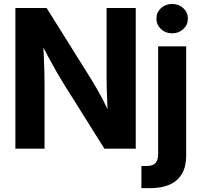

<svg xmlns="http://www.w3.org/2000/svg" viewBox="-20 -769 1039 993"><path d="M59.6 0V-727.5H221.2L453.1 -356.9Q466.8 -335 484.1 -304.4Q501.5 -273.9 520 -237.3Q538.6 -200.7 556.2 -161.6L540 -140.1Q537.6 -176.3 535.4 -220.7Q533.2 -265.1 532.2 -305.9Q531.2 -346.7 531.2 -372.1V-727.5H682.1V0H520L309.6 -335.4Q292 -363.8 272 -398.4Q252 -433.1 229 -476.3Q206.1 -519.5 178.2 -572.3L201.2 -582Q204.6 -528.8 206.5 -481Q208.5 -433.1 209.5 -395.8Q210.4 -358.4 210.4 -335.9V0ZM797.9 -529.3H942.9V36.6Q942.9 92.3 921.1 129.6Q899.4 167 857.9 185.5Q816.4 204.1 756.3 204.1H711.4V89.4H738.3Q770.5 89.4 784.2 74.2Q797.9 59.1 797.9 26.9ZM870.6 -596.7Q835.9 -596.7 812.5 -618.7Q789.1 -640.6 789.1 -672.9Q789.1 -705.1 812.5 -726.8Q835.9 -748.5 870.1 -748.5Q904.8 -748.5 928.2 -726.8Q951.7 -705.1 951.7 -672.9Q951.7 -640.6 928.2 -618.7Q904.8 -596.7 870.6 -596.7Z"/></svg>

Font: Inter 24pt
Style: Bold
Weight: 700
Designer: Rasmus Andersson
Foundry: rsms
Version: Version 4.001;git-66647c0bb